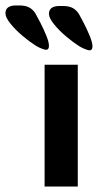

<svg xmlns="http://www.w3.org/2000/svg" viewBox="-104 -686 366 706"><path d="M60 0V-448H182V0ZM76 -518Q76 -531 66.5 -554.5Q57 -578 45 -601.5Q33 -625 26 -637Q17 -651 3.5 -658.5Q-10 -666 -34 -666H-45Q-84 -666 -84 -637Q-84 -622 -65.5 -599Q-47 -576 -21.5 -554.5Q4 -533 26 -519Q42 -509 59 -504Q76 -499 76 -518ZM236 -516Q236 -529 226.5 -552.5Q217 -576 205 -599.5Q193 -623 186 -635Q177 -649 163.5 -656.5Q150 -664 126 -664H115Q76 -664 76 -635Q76 -620 94.5 -597Q113 -574 138.5 -552.5Q164 -531 186 -517Q202 -507 219 -502Q236 -497 236 -516Z"/></svg>

Font: Goldman
Style: Regular
Weight: 400
Designer: Jaikishan Patel
Version: Version 1.000; ttfautohint (v1.8.3)